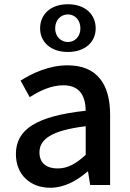

<svg xmlns="http://www.w3.org/2000/svg" viewBox="-20 -872 615 905"><path d="M217 13C283 13 342 -20 392 -63H395L405 0H499V-331C499 -477 436 -564 299 -564C211 -564 134 -528 77 -492L120 -414C167 -444 221 -470 279 -470C360 -470 383 -414 384 -350C155 -325 55 -264 55 -146C55 -49 122 13 217 13ZM252 -78C203 -78 166 -100 166 -154C166 -215 221 -257 384 -277V-142C339 -101 300 -78 252 -78ZM300 -627C382 -627 431 -675 431 -738C431 -804 382 -852 300 -852C218 -852 169 -804 169 -738C169 -675 218 -627 300 -627ZM300 -674C267 -674 240 -700 240 -738C240 -778 267 -804 300 -804C333 -804 359 -778 359 -738C359 -700 333 -674 300 -674Z"/></svg>

Font: Kinto Sans Med
Style: Regular
Weight: 500
Designer: Authors: Ryoko NISHIZUKA  (kana & ideographs); Paul D. Hunt (Latin, Greek & Cyrillic); Wenlong ZHANG  (bopomofo); Sandol
Foundry: Adobe Systems Incorporated, ookami Inc.
Version: Version 0.001